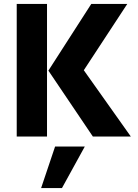

<svg xmlns="http://www.w3.org/2000/svg" viewBox="-20 -694 702 976"><path d="M219 0H65V-674H219ZM295 262H189L260 51H411ZM645 0H452L226 -335L444 -674H627L406 -337Z"/></svg>

Font: Hind Kochi
Style: Bold
Weight: 700
Designer: Dhruvi Tolia
Foundry: Indian Type Foundry
Version: Version 0.702;PS 1.0;hotconv 1.0.81;makeotf.lib2.5.63406